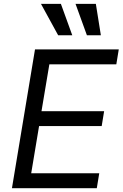

<svg xmlns="http://www.w3.org/2000/svg" viewBox="-20 -986 642 1006"><path d="M42.6 0H487.2L500 -78.1H143.5L184.7 -325.3H512.8L525.6 -403.4H197.4L238.6 -649.1H589.5L602.3 -727.3H163.4ZM194.6 -965.9 284.8 -801.1H358.7L299 -965.9ZM375.7 -965.9 435.4 -801.1H508.5L482.2 -965.9Z"/></svg>

Font: Magic Ui Pro
Style: Italic
Weight: 400
Italic angle: -9.39999°
Designer: Stefan Endress, Andreas Faust
Version: Version 1.000;FEAKit 1.0